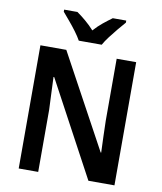

<svg xmlns="http://www.w3.org/2000/svg" viewBox="-99 -1017 923 1096"><g transform="rotate(10 362.5 -469.0)"><path d="M640 0H489L194 -549H190Q192 -499 194 -452.5Q196 -406 198 -360V0H85V-714H235L530 -171H533Q531 -218 529.5 -264.5Q528 -311 527 -355V-714H640ZM296 -778Q284 -800 264 -827Q244 -854 222 -880Q200 -906 183 -926V-938H260Q283 -922 310.5 -899Q338 -876 362 -849Q387 -877 413.5 -898.5Q440 -920 465 -938H543V-926Q526 -907 504 -880.5Q482 -854 461.5 -827Q441 -800 429 -778Z"/></g></svg>

Font: Noto Sans Tamil SemiCondensed SemiBold
Style: Regular
Weight: 600
Width: 4
Designer: Jelle Bosma - Monotype Design Team
Foundry: Monotype Imaging Inc.
Version: Version 2.004; ttfautohint (v1.8.4.7-5d5b)